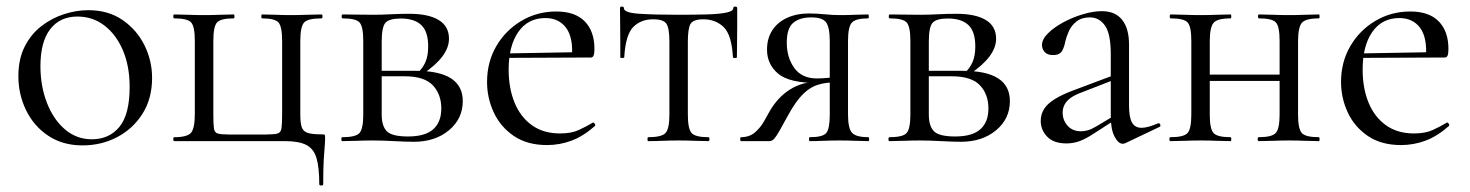

<svg xmlns="http://www.w3.org/2000/svg" viewBox="-20 -430 4478 585"><path d="M231.4 13Q171.6 13 127.6 -16Q83.6 -45 59.8 -93.5Q36 -142 36 -198Q36 -250 55.2 -288Q74.4 -326 106.2 -350.5Q138 -375 175.4 -387Q212.8 -399 249.2 -399Q310 -399 353.5 -369Q397 -339 420.2 -292Q443.4 -245 443.4 -192.8Q443.4 -129.4 414.1 -83.3Q384.8 -37.2 336.8 -12.1Q288.8 13 231.4 13ZM259.8 -5.6Q312.6 -5.6 343.8 -43.4Q375 -81.2 375 -165Q375 -228.4 354.5 -276.6Q334 -324.8 298.2 -352.2Q262.4 -379.6 216 -379.6Q162.6 -379.6 132.9 -341Q103.2 -302.4 103.2 -228.6Q103.2 -167.8 123 -116.7Q142.8 -65.6 178.2 -35.6Q213.6 -5.6 259.8 -5.6Z M848.8 0Q890.8 0 913.4 11.7Q936 23.4 944.4 51.9Q952.8 80.4 952.8 131.2Q952.8 135.2 958.8 135.2Q964.8 135.2 964.8 131.2Q964.8 84.2 966.4 57.4Q968 30.6 969.3 16.1Q970.6 1.6 970.6 -8.8Q970.6 -17.6 969.5 -19.1Q968.4 -20.6 960.2 -20.6Q931.2 -20.6 917.3 -25.2Q903.4 -29.8 899.2 -43Q895 -56.2 895 -81V-305Q895 -349 906.7 -361.5Q918.4 -374 959.6 -374Q962.6 -374 962.6 -380Q962.6 -386 959.6 -386Q940 -386 916 -385Q892 -384 866.2 -384Q842.4 -384 819.8 -385Q797.2 -386 778.4 -386Q776.2 -386 776.2 -380Q776.2 -374 778.4 -374Q817.4 -374 828.5 -361.5Q839.6 -349 839.6 -305V-83Q839.6 -52.6 837.7 -39.3Q835.8 -26 825.4 -23.1Q815 -20.2 790.2 -20.2H677.4Q653.8 -20.2 643.7 -23.1Q633.6 -26 631.8 -38.8Q630 -51.6 630 -81V-305Q630 -349 641.2 -361.5Q652.4 -374 692.2 -374Q694.4 -374 694.4 -380Q694.4 -386 692.2 -386Q673.4 -386 649.4 -385Q625.4 -384 600.4 -384Q576.6 -384 553.1 -385Q529.6 -386 511 -386Q508 -386 508 -380Q508 -374 511 -374Q551.4 -374 562.5 -361.5Q573.6 -349 573.6 -305V-83Q573.6 -40 562.5 -26Q551.4 -12 511 -12Q508 -12 508 -6Q508 0 511 0Z M1116.4 -385Q1142 -385 1170.3 -386.5Q1198.6 -388 1226.8 -388Q1285.4 -388 1316.7 -369Q1348 -350 1348 -312Q1348 -257.8 1267.2 -204L1254.4 -209.6Q1269 -223.6 1276.8 -242.3Q1284.6 -261 1284.6 -288.6Q1284.6 -334 1263.5 -353.8Q1242.4 -373.6 1201.2 -373.6Q1167 -373.6 1155 -361.2Q1143 -348.8 1143 -303V-81Q1143 -46 1158.6 -30.1Q1174.2 -14.2 1223.2 -14.2Q1275.8 -14.2 1300.2 -36.3Q1324.6 -58.4 1324.6 -99.4Q1324.6 -142.8 1298.7 -170.2Q1272.8 -197.6 1212.2 -197.6H1120.4L1119.4 -214.2H1247.2Q1390 -214.2 1390 -122Q1390 -68 1347.8 -33Q1305.6 2 1241 2Q1217.4 2 1180.9 0Q1144.4 -2 1116.4 -2Q1090.8 -2 1066.7 -1Q1042.6 0 1023 0Q1020 0 1020 -6Q1020 -12 1023 -12Q1064.4 -12 1075.6 -25Q1086.8 -38 1086.8 -81V-305Q1086.8 -349 1075.6 -361.5Q1064.4 -374 1024 -374Q1021 -374 1021 -380Q1021 -386 1024 -386Q1042.6 -386 1066.7 -385.5Q1090.8 -385 1116.4 -385Z M1647 12Q1586.8 12 1546.1 -15.4Q1505.4 -42.8 1484.7 -86.9Q1464 -131 1464 -180.4Q1464 -241 1492.2 -289.4Q1520.4 -337.8 1568.6 -366.4Q1616.8 -395 1674.8 -395Q1732.2 -395 1761.7 -364.8Q1791.2 -334.6 1791.2 -280.8Q1791.2 -267.8 1788.8 -261.2Q1786.4 -254.6 1779.4 -254.6H1722.6Q1727 -315.6 1704.8 -345.3Q1682.6 -375 1641.6 -375Q1588.8 -375 1559.3 -332.8Q1529.8 -290.6 1529.8 -217.8Q1529.8 -161.4 1547.8 -117.4Q1565.8 -73.4 1600.8 -48.4Q1635.8 -23.4 1686 -23.4Q1720 -23.4 1742.1 -33.3Q1764.2 -43.2 1786 -56.2Q1788 -58.2 1791.5 -53.8Q1795 -49.4 1793 -46.4Q1757.6 -15 1721.5 -1.5Q1685.4 12 1647 12ZM1512.4 -253.6 1511.4 -267 1737.6 -271V-254.6Z M1955 0Q1952.8 0 1952.8 -6Q1952.8 -12 1955 -12Q1996.4 -12 2008 -25Q2019.6 -38 2019.6 -81V-303Q2019.6 -343.6 2010.6 -357.4Q2001.6 -371.2 1970.2 -371.2Q1932.4 -371.2 1909.2 -347.5Q1886 -323.8 1882 -255.4Q1881.8 -253.2 1875.9 -253.2Q1870 -253.2 1870 -255.4Q1870 -269.4 1870 -297.8Q1870 -326.2 1869.5 -356.2Q1869 -386.2 1869 -405Q1869 -410 1875 -410Q1881 -410 1881 -405Q1881 -391.2 1927.1 -388.1Q1973.2 -385 2048 -385Q2097 -385 2134.4 -386.1Q2171.8 -387.2 2193 -391.6Q2214.2 -396 2214.2 -405Q2214.2 -410 2220.2 -410Q2226.2 -410 2226.2 -405Q2226.2 -386.2 2226.2 -356.2Q2226.2 -326.2 2225.7 -297.8Q2225.2 -269.4 2225.2 -255.4Q2225.2 -253.2 2219.3 -253.2Q2213.4 -253.2 2213.2 -255.4Q2209.4 -323.8 2184.9 -347.5Q2160.4 -371.2 2122.8 -371.2Q2092.4 -371.2 2084.1 -357.4Q2075.8 -343.6 2075.8 -303V-81Q2075.8 -38 2087 -25Q2098.2 -12 2138.6 -12Q2141.6 -12 2141.6 -6Q2141.6 0 2138.6 0Q2120 0 2096.5 -1Q2073 -2 2048.4 -2Q2023.6 -2 1999.5 -1Q1975.4 0 1955 0Z M2626 -12Q2628.2 -12 2628.2 -6Q2628.2 0 2626 0Q2609 0 2586.5 -1Q2564 -2 2539.2 -2Q2512 -2 2489.5 -1Q2467 0 2447 0Q2445 0 2445 -6Q2445 -12 2447 -12Q2487.2 -12 2497.7 -25Q2508.2 -38 2508.2 -81V-181L2524 -179Q2496.4 -179 2472.8 -172Q2449.2 -165 2427.5 -144.1Q2405.8 -123.2 2382.4 -81Q2365 -49 2355 -31.4Q2345 -13.8 2338.6 -6.9Q2332.2 0 2324 0H2237.4Q2235.4 0 2235.4 -6Q2235.4 -12 2237.4 -12Q2263.2 -12 2279.9 -26.3Q2296.6 -40.6 2307.4 -59.6Q2318.2 -78.6 2326.2 -93Q2350.8 -134.6 2387 -157.3Q2423.2 -180 2465 -180L2472 -177Q2384.4 -177 2350.7 -205.7Q2317 -234.4 2317 -278.6Q2317 -313.2 2333.2 -337.9Q2349.4 -362.6 2378.5 -375.8Q2407.6 -389 2445.4 -389Q2466.4 -389 2492.2 -386.5Q2518 -384 2539.2 -384Q2564 -384 2585.6 -385Q2607.2 -386 2625 -386Q2627.2 -386 2627.2 -380Q2627.2 -374 2625 -374Q2588 -374 2575.9 -361.5Q2563.8 -349 2563.8 -305V-81Q2563.8 -38 2576.4 -25Q2589 -12 2626 -12ZM2377.2 -299.8Q2377.2 -254.6 2400.2 -222.8Q2423.2 -191 2469 -191Q2483 -191 2500 -192.5Q2517 -194 2527 -196L2508.2 -188.2V-303Q2508.2 -346.4 2497.1 -361.7Q2486 -377 2452 -377Q2416.6 -377 2396.9 -360.5Q2377.2 -344 2377.2 -299.8Z M2783.4 -385Q2809 -385 2837.3 -386.5Q2865.6 -388 2893.8 -388Q2952.4 -388 2983.7 -369Q3015 -350 3015 -312Q3015 -257.8 2934.2 -204L2921.4 -209.6Q2936 -223.6 2943.8 -242.3Q2951.6 -261 2951.6 -288.6Q2951.6 -334 2930.5 -353.8Q2909.4 -373.6 2868.2 -373.6Q2834 -373.6 2822 -361.2Q2810 -348.8 2810 -303V-81Q2810 -46 2825.6 -30.1Q2841.2 -14.2 2890.2 -14.2Q2942.8 -14.2 2967.2 -36.3Q2991.6 -58.4 2991.6 -99.4Q2991.6 -142.8 2965.7 -170.2Q2939.8 -197.6 2879.2 -197.6H2787.4L2786.4 -214.2H2914.2Q3057 -214.2 3057 -122Q3057 -68 3014.8 -33Q2972.6 2 2908 2Q2884.4 2 2847.9 0Q2811.4 -2 2783.4 -2Q2757.8 -2 2733.7 -1Q2709.6 0 2690 0Q2687 0 2687 -6Q2687 -12 2690 -12Q2731.4 -12 2742.6 -25Q2753.8 -38 2753.8 -81V-305Q2753.8 -349 2742.6 -361.5Q2731.4 -374 2691 -374Q2688 -374 2688 -380Q2688 -386 2691 -386Q2709.6 -386 2733.7 -385.5Q2757.8 -385 2783.4 -385Z M3409.2 6Q3405.2 8 3400.8 8Q3387.6 8 3376 -13.6Q3364.4 -35.2 3364.4 -76.2V-264.6Q3364.4 -326.8 3346.8 -351.9Q3329.2 -377 3300.8 -377Q3275.8 -377 3260.1 -364.7Q3244.4 -352.4 3236.7 -335Q3229 -317.6 3225.6 -303Q3223.4 -288.8 3216.4 -275.5Q3209.4 -262.2 3188.4 -262.2Q3171.2 -262.2 3163 -271.6Q3154.8 -281 3154.8 -292.2Q3154.8 -310.6 3173.5 -328.9Q3192.2 -347.2 3220.8 -362.5Q3249.4 -377.8 3280.5 -386.9Q3311.6 -396 3337 -396Q3378 -396 3399 -369.6Q3420 -343.2 3420 -294.6V-108Q3420 -73.4 3428.9 -57Q3437.8 -40.6 3458.4 -40.6Q3476.4 -40.6 3508.2 -54Q3513 -56 3515.1 -50.5Q3517.2 -45 3512.2 -43ZM3229.2 7Q3190.8 7 3170.9 -13.3Q3151 -33.6 3151 -61.8Q3151 -82 3161.4 -98.3Q3171.8 -114.6 3194.8 -128.7Q3217.8 -142.8 3254.4 -156.2L3374.4 -201.2L3376.8 -187.8L3271 -146.6Q3252.6 -139.6 3240.8 -130.7Q3229 -121.8 3223.4 -110.9Q3217.8 -100 3217.8 -86.6Q3217.8 -63.8 3232.8 -46.9Q3247.8 -30 3273.6 -30Q3284 -30 3295.1 -33.2Q3306.2 -36.4 3321.8 -45.8L3385.4 -83.8L3387.2 -71L3313.2 -23.4Q3288.8 -7.2 3269.6 -0.1Q3250.4 7 3229.2 7Z M3636.4 -183.4V-202.6H3905.4V-183.4ZM3609.8 -81V-305Q3609.8 -349 3598.6 -361.5Q3587.4 -374 3547 -374Q3544 -374 3544 -380Q3544 -386 3547 -386Q3565.6 -386 3589.7 -385Q3613.8 -384 3639.4 -384Q3663.2 -384 3687.2 -385Q3711.2 -386 3729.6 -386Q3731.6 -386 3731.6 -380Q3731.6 -374 3729.6 -374Q3688.4 -374 3677.2 -360Q3666 -346 3666 -303V-81Q3666 -38 3677.2 -25Q3688.4 -12 3729.6 -12Q3731.6 -12 3731.6 -6Q3731.6 0 3729.6 0Q3710.2 0 3686.7 -1Q3663.2 -2 3639.4 -2Q3613.7 -2 3589.6 -1Q3565.5 0 3546 0Q3543 0 3543 -6Q3543 -12 3546 -12Q3587.4 -12 3598.6 -25Q3609.8 -38 3609.8 -81ZM3878.8 -81V-305Q3878.8 -349 3867.6 -361.5Q3856.4 -374 3816 -374Q3813 -374 3813 -380Q3813 -386 3816 -386Q3834.6 -386 3858.7 -385Q3882.8 -384 3908.4 -384Q3932.2 -384 3956.2 -385Q3980.2 -386 3998.6 -386Q4000.6 -386 4000.6 -380Q4000.6 -374 3998.6 -374Q3957.4 -374 3946.2 -360Q3935 -346 3935 -303V-81Q3935 -38 3946.2 -25Q3957.4 -12 3998.6 -12Q4000.6 -12 4000.6 -6Q4000.6 0 3998.6 0Q3979.2 0 3955.7 -1Q3932.2 -2 3908.4 -2Q3882.8 -2 3858.1 -1Q3833.5 0 3815.1 0Q3812 0 3812 -6Q3812 -12 3814.9 -12Q3855.6 -12 3867.2 -25Q3878.8 -38 3878.8 -81Z M4249 12Q4188.8 12 4148.1 -15.4Q4107.4 -42.8 4086.7 -86.9Q4066 -131 4066 -180.4Q4066 -241 4094.2 -289.4Q4122.4 -337.8 4170.6 -366.4Q4218.8 -395 4276.8 -395Q4334.2 -395 4363.7 -364.8Q4393.2 -334.6 4393.2 -280.8Q4393.2 -267.8 4390.8 -261.2Q4388.4 -254.6 4381.4 -254.6H4324.6Q4329 -315.6 4306.8 -345.3Q4284.6 -375 4243.6 -375Q4190.8 -375 4161.3 -332.8Q4131.8 -290.6 4131.8 -217.8Q4131.8 -161.4 4149.8 -117.4Q4167.8 -73.4 4202.8 -48.4Q4237.8 -23.4 4288 -23.4Q4322 -23.4 4344.1 -33.3Q4366.2 -43.2 4388 -56.2Q4390 -58.2 4393.5 -53.8Q4397 -49.4 4395 -46.4Q4359.6 -15 4323.5 -1.5Q4287.4 12 4249 12ZM4114.4 -253.6 4113.4 -267 4339.6 -271V-254.6Z"/></svg>

Font: Cormorant Garamond Light
Style: Regular
Weight: 300
Designer: Christian Thalmann (Catharsis Fonts)
Foundry: Catharsis Fonts
Version: Version 4.001